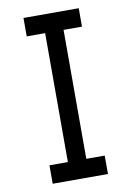

<svg xmlns="http://www.w3.org/2000/svg" viewBox="-88 -836 609 891"><g transform="rotate(-10 217.0 -390.5)"><path d="M173.6 -694.4H86.8V-781.2H347.2V-694.4H260.4V-86.8H347.2V0H86.8V-86.8H173.6Z"/></g></svg>

Font: 8-bit Operator+
Style: Regular
Weight: 400
Designer: GrandChaos9000
Foundry: Grand Chaos Productions
Version: Version 1.2.0 - April 24, 2014